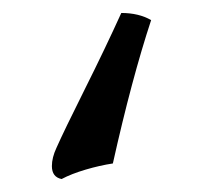

<svg xmlns="http://www.w3.org/2000/svg" viewBox="-20 -70 313 296"><path d="M111 67Q142 5 167 -50Q194 -50 213 -39Q183 52 154 182Q134 185 112 191.5Q90 198 75 206Q60 203 60 186Q60 173 67 158Q79 131 111 67Z"/></svg>

Font: Vollkorn SC SemiBold
Style: Regular
Weight: 600
Designer: Friedrich Althausen
Foundry: Friedrich Althausen
Version: Version 4.015